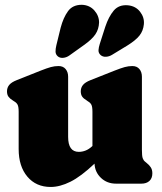

<svg xmlns="http://www.w3.org/2000/svg" viewBox="-20 -748 658 782"><path d="M56 -141V-292.5Q56 -313.5 51.5 -321.8Q47 -330 38 -335L32 -339Q20.5 -346 14.5 -354.2Q8.5 -362.5 8.5 -376Q8.5 -391 17.5 -402Q26.5 -413 48 -421.5L146 -460.5Q171.5 -470.5 187 -474.8Q202.5 -479 218.5 -479Q237 -479 247.2 -466.8Q257.5 -454.5 257.5 -435.5V-190.5Q257.5 -129.5 301 -129.5Q315 -129.5 328.5 -134.8Q342 -140 355.5 -152.5L356.5 -153.5V-292.5Q356.5 -313.5 352 -321.8Q347.5 -330 338.5 -335L333 -339Q321 -346 315 -354.2Q309 -362.5 309 -376Q309 -391 318 -402Q327 -413 348.5 -421.5L447 -460.5Q472.5 -470.5 488 -474.8Q503.5 -479 519 -479Q537.5 -479 547.8 -466.8Q558 -454.5 558 -435.5V-138Q558 -113 561.2 -103.8Q564.5 -94.5 571 -89.5L577 -84.5Q588 -76 594.2 -66.2Q600.5 -56.5 600.5 -42Q600.5 -22 588.5 -11Q576.5 0 556 0H452.5Q416 0 391.2 -23.5Q366.5 -47 365 -81.5Q309.5 -29 266.8 -7.8Q224 13.5 186.5 13.5Q127 13.5 91.5 -28.5Q56 -70.5 56 -141ZM227 -635Q238 -676.5 257 -702.5Q276 -728.5 313 -728.5Q344.5 -727.5 364 -705.8Q383.5 -684 383.5 -656.5Q382.5 -629 368.5 -608.2Q354.5 -587.5 322 -564.5L262.5 -522Q251.5 -514 238.2 -512.5Q225 -511 216 -518Q206.5 -526 206.2 -537.5Q206 -549 209.5 -563.5ZM409 -639.5Q422.5 -680 443.2 -704.8Q464 -729.5 500.5 -726.5Q532.5 -723.5 550.5 -700.2Q568.5 -677 566 -649.5Q563.5 -622.5 548 -603Q532.5 -583.5 498.5 -562.5L436 -524.5Q424.5 -517.5 411.5 -516.8Q398.5 -516 389.5 -524Q380.5 -532.5 381.2 -544Q382 -555.5 386.5 -569.5Z"/></svg>

Font: Fraunces 72pt SuperSoft Black
Style: Regular
Weight: 900
Version: Version 1.000;[0bf87f6ff]